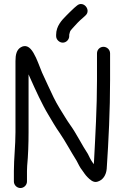

<svg xmlns="http://www.w3.org/2000/svg" viewBox="-20 -912 624 968"><path d="M329 -730V-737C329 -739 329.7 -741.7 331 -745C333 -756.9 338.8 -761.8 347 -771C364.5 -790.5 378.3 -805.7 399 -823L411 -834C441.6 -861.5 399.5 -912.2 367 -883L354 -872C346 -864.7 338.7 -857.7 332 -851L314.5 -833.5C291.7 -810.7 263 -780.5 263 -737V-730C263 -712.6 278.9 -697 296.5 -697C314.1 -697 329 -712.6 329 -730ZM116 3V-50C116 -58.7 116.3 -67.3 117 -76C122 -128.2 124 -188.3 124 -245V-537L132 -519C158 -460.5 192.5 -384.7 224 -333C240 -306 262.6 -267.1 280 -243C309.5 -200.1 338.6 -145.1 366 -102C375.3 -85 382.3 -68.1 394 -54C404.5 -40 408.3 -31.7 421 -19C432.2 -7.8 449.5 9.7 469.5 4.5C499.3 -3.2 515.1 -29.3 518 -61C527.5 -203 535 -356.5 535 -507V-643C535 -661.3 519.6 -676 501.5 -676C483.4 -676 469 -661.3 469 -643V-507C469 -371.6 460.7 -226.7 454 -99C454 -93.7 453.7 -88.7 453 -84C451 -87.3 448.7 -90.7 446 -94C436.9 -106.7 430.3 -121.4 423 -136C393.8 -179.8 365.3 -238.6 334 -282C317.5 -304.5 296 -341.8 280 -367C258.4 -401.9 241.6 -438.4 222 -481L192 -546C177 -581.4 167.5 -613.3 149 -645C129.7 -678.3 108 -687.7 84 -673C63.5 -660.3 58 -636.1 58 -604V-245C58 -179.7 50 -110.9 50 -50V3C50 21 65.3 36 83 36C100.7 36 116 21 116 3Z"/></svg>

Font: HoneyBee
Style: Reg
Weight: 400
Foundry: Cannot Into Space Fonts
Version: Version 0.89